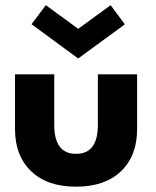

<svg xmlns="http://www.w3.org/2000/svg" viewBox="-20 -690 586 722"><path d="M98.5 -599 152.5 -670.5 274 -581.5 396 -670.5 449.5 -598.5 274 -470ZM184 -220Q184 -111.5 266 -111.5Q348 -111.5 348 -220V-410.5H495.5V-204Q495.5 -104 435 -46Q374.5 12 266 12Q157.5 12 97 -46.2Q36.5 -104.5 36.5 -204V-410.5H184Z"/></svg>

Font: League Spartan
Style: Bold
Weight: 700
Foundry: The League of Moveable Type
Version: Version 2.002